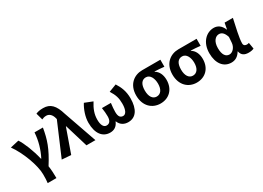

<svg xmlns="http://www.w3.org/2000/svg" viewBox="-18 -1751 3954 2891"><g transform="rotate(-30 1959.0 -305.5)"><path d="M213 201H365C365 137 362 56 351 -12C494 -238 537 -370 569 -560H423C414 -419 376 -289 314 -167H309C271 -329 205 -492 150 -574L1 -540C119 -377 220 -103 220 51C220 124 219 153 213 201Z M731 12 877 -401H882L1003 0H1159L958 -575C910 -738 842 -812 717 -812C654 -812 623 -803 589 -789L622 -670C646 -681 666 -689 700 -689C751 -689 792 -652 810 -582L814 -565L573 0Z M1411 14C1476 14 1531 -15 1562 -91H1566C1596 -15 1659 14 1725 14C1857 14 1932 -92 1932 -283C1932 -403 1896 -490 1842 -574L1709 -523C1766 -433 1785 -371 1785 -274C1785 -163 1751 -106 1705 -106C1658 -106 1629 -134 1629 -219C1629 -270 1634 -305 1641 -369H1485C1494 -305 1498 -270 1498 -219C1498 -140 1466 -106 1417 -106C1364 -106 1337 -162 1337 -251C1337 -350 1369 -429 1426 -520L1289 -574C1237 -491 1198 -379 1198 -279C1198 -88 1282 14 1411 14Z M2287 14C2434 14 2541 -86 2541 -251C2541 -342 2506 -412 2446 -445V-450C2506 -448 2549 -445 2611 -438V-560H2294C2156 -560 2026 -467 2026 -274C2026 -88 2144 14 2287 14ZM2288 -106C2220 -106 2176 -168 2176 -274C2176 -390 2222 -440 2288 -440C2361 -440 2401 -360 2401 -265C2401 -165 2358 -106 2288 -106Z M2917 14C3064 14 3171 -86 3171 -251C3171 -342 3136 -412 3076 -445V-450C3136 -448 3179 -445 3241 -438V-560H2924C2786 -560 2656 -467 2656 -274C2656 -88 2774 14 2917 14ZM2918 -106C2850 -106 2806 -168 2806 -274C2806 -390 2852 -440 2918 -440C2991 -440 3031 -360 3031 -265C3031 -165 2988 -106 2918 -106Z M3520 14C3588 14 3641 -19 3680 -85H3684C3698 -14 3744 14 3819 14C3861 14 3891 6 3910 -4L3892 -113C3880 -108 3866 -106 3855 -106C3823 -106 3800 -121 3800 -158C3800 -248 3843 -425 3872 -560H3728L3708 -453H3704C3669 -539 3610 -574 3545 -574C3415 -574 3298 -463 3298 -275C3298 -93 3387 14 3520 14ZM3554 -107C3489 -107 3448 -162 3448 -277C3448 -397 3507 -453 3566 -453C3613 -453 3651 -422 3677 -341L3670 -242C3664 -168 3610 -107 3554 -107Z"/></g></svg>

Font: Kinto Sans
Style: Bold
Weight: 700
Designer: Authors: Ryoko NISHIZUKA  (kana & ideographs); Paul D. Hunt (Latin, Greek & Cyrillic); Wenlong ZHANG  (bopomofo); Sandol
Foundry: Adobe Systems Incorporated, ookami Inc.
Version: Version 0.001